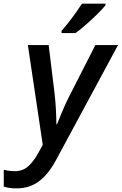

<svg xmlns="http://www.w3.org/2000/svg" viewBox="-103 -786 663 1046"><path d="M-12.7 240.2Q-37.6 240.2 -53.7 237.5Q-69.8 234.9 -82.5 230.5V139.2Q-69.3 142.1 -54.7 144.3Q-40 146.5 -22.5 146.5Q21 146.5 50.3 120.4Q79.6 94.2 105 48.3L129.9 2.9L48.8 -540.5H162.1L194.3 -276.9Q199.2 -235.4 201.7 -187.3Q204.1 -139.2 204.1 -108.9H207.5Q217.3 -133.3 235.4 -177Q253.4 -220.7 272.9 -258.8L416.5 -540.5H540L202.6 85.4Q160.6 163.6 109.1 201.9Q57.6 240.2 -12.7 240.2ZM232.4 -606V-618.2Q249.5 -637.2 269.8 -662.8Q290 -688.5 309.3 -715.8Q328.6 -743.2 343.8 -766.1H471.7V-757.3Q457.5 -739.3 428.5 -710.4Q399.4 -681.6 366.9 -653.1Q334.5 -624.5 308.6 -606Z"/></svg>

Font: Open Sans SemiBold
Style: Italic
Weight: 600
Italic angle: -12°
Designer: Monotype Design Team
Foundry: Monotype Imaging Inc.
Version: Version 3.003; ttfautohint (v1.8.4)